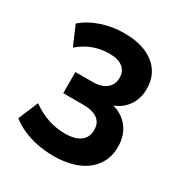

<svg xmlns="http://www.w3.org/2000/svg" viewBox="-169 -845 938 984"><g transform="rotate(30 300.0 -352.5)"><path d="M283 11Q234 11 187 1.5Q140 -8 100.5 -25.5Q61 -43 32 -67L81 -184Q127 -151 175.5 -134.5Q224 -118 277 -118Q317 -118 344 -128.5Q371 -139 385 -159Q399 -179 399 -209Q399 -251 370 -272Q341 -293 285 -293H167V-418H270Q304 -418 327.5 -428.5Q351 -439 364.5 -458Q378 -477 378 -505Q378 -545 350.5 -566Q323 -587 271 -587Q221 -587 177 -570.5Q133 -554 93 -520L44 -634Q88 -673 152 -694.5Q216 -716 285 -716Q361 -716 415 -693Q469 -670 498 -627.5Q527 -585 527 -525Q527 -463 492.5 -418.5Q458 -374 397 -359V-372Q445 -364 478.5 -340Q512 -316 530 -279Q548 -242 548 -195Q548 -132 516 -85.5Q484 -39 424.5 -14Q365 11 283 11Z"/></g></svg>

Font: Nunito Sans 12pt ExtraLight 12pt ExtraBold
Style: Regular
Weight: 800
Version: Version 3.101;gftools[0.9.27]